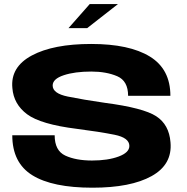

<svg xmlns="http://www.w3.org/2000/svg" viewBox="-20 -890 890 915"><path d="M407.5 -870.5H542L395.5 -756H306.5ZM420.5 4.5Q230 4.5 134.2 -54.8Q38.5 -114 38.5 -245.5H240.5Q240.5 -172 291.2 -148.5Q342 -125 418.5 -125Q494 -125 545.2 -144Q596.5 -163 596.5 -194.5Q596.5 -233.5 525.8 -247.8Q455 -262 346 -276Q173.5 -297.5 109.2 -345.5Q45 -393.5 39 -470Q29 -570.5 131.5 -625.5Q234 -680.5 414.5 -680.5Q596.5 -680.5 694.2 -620.5Q792 -560.5 792 -433.5H590.5Q590.5 -504.5 538.5 -526.8Q486.5 -549 415 -549Q336.5 -549 283.8 -531.5Q231 -514 231 -482.5Q231 -444.5 303.2 -429.8Q375.5 -415 479.5 -400Q663 -376 724.5 -336Q786 -296 792.5 -212Q802 -106 702.5 -50.8Q603 4.5 420.5 4.5Z"/></svg>

Font: Anybody Wide
Style: Bold
Weight: 700
Width: 7
Designer: Tyler Finck
Foundry: Etcetera Type Company
Version: Version 1.000; ttfautohint (v1.8)